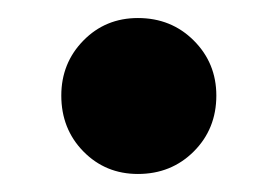

<svg xmlns="http://www.w3.org/2000/svg" viewBox="-20 -492 310 213"><path d="M48 -386Q48 -422 72.5 -447Q97 -472 133 -472Q170 -472 195 -447Q220 -422 220 -386Q220 -349 195 -324Q170 -299 133 -299Q97 -299 72.5 -324Q48 -349 48 -386Z"/></svg>

Font: Transit CAT
Style: Regular
Weight: 400
Designer: Peter Wiegel
Foundry: Peter Wiegel
Version: 1.000